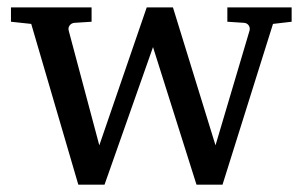

<svg xmlns="http://www.w3.org/2000/svg" viewBox="-20 -502 823 522"><path d="M722.2 -437 585 0H514.2L396 -374L264.2 0H192.9L64.9 -437L9.8 -442.9V-481.9H229V-442.9L182.1 -439.9Q173.8 -439 169.2 -432.6Q164.6 -426.3 167 -418L250 -106.9L378.9 -481.9H450.2L565.9 -106.9L658.2 -418Q660.6 -425.8 656.5 -432.4Q652.3 -439 644 -439.9L598.1 -442.9V-481.9H772.9V-442.9Z"/></svg>

Font: Tagmukay Beta
Style: Regular
Weight: 400
Designer: Peter Martin
Foundry: SIL International
Version: Version 2.000; dev 82b92eM